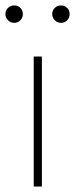

<svg xmlns="http://www.w3.org/2000/svg" viewBox="-28 -686 276 706"><path d="M96 0V-478H126V0ZM24 -602Q11 -602 1.5 -611.5Q-8 -621 -8 -634Q-8 -648 1.5 -657Q11 -666 24 -666Q38 -666 47 -657Q56 -648 56 -634Q56 -621 47 -611.5Q38 -602 24 -602ZM196 -602Q183 -602 173.5 -611.5Q164 -621 164 -634Q164 -648 173.5 -657Q183 -666 196 -666Q210 -666 219 -657Q228 -648 228 -634Q228 -621 219 -611.5Q210 -602 196 -602Z"/></svg>

Font: Source Sans 3 ExtraLight ExtraLight
Style: Regular
Weight: 250
Version: Version 3.052;hotconv 1.1.0;makeotfexe 2.6.0